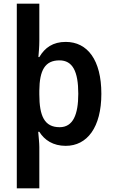

<svg xmlns="http://www.w3.org/2000/svg" viewBox="-20 -780 614 1040"><path d="M529 -272C529 -455 454 -553 336 -553C267 -553 223 -522 193 -471H188C190 -494 193 -527 193 -559V-760H71V240H193V16C193 -5 189 -42 187 -66H193C221 -21 268 10 336 10C452 10 529 -90 529 -272ZM404 -272C404 -160 376 -91 303 -91C221 -91 193 -151 193 -269V-289C194 -400 224 -453 302 -453C373 -453 404 -394 404 -272Z"/></svg>

Font: Noto Sans Thai Looped SemiCondensed SemiBold
Style: Regular
Weight: 600
Width: 4
Designer: Sasikarn Vongin, Ben Mitchell
Foundry: The Fontpad Ltd
Version: Version 1.001